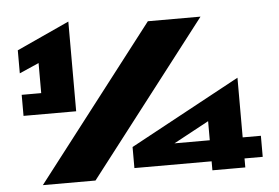

<svg xmlns="http://www.w3.org/2000/svg" viewBox="-51 -801 1269 872"><g transform="rotate(-5 583.0 -365.0)"><path d="M50 -321V-417H139V-554L50 -515V-620L290 -730V-321ZM110 0 650 -700H890L350 0ZM531 -41V-137L1033 -409V-137H1116V-41H1033V0H883V-41ZM722 -137H883V-224Z"/></g></svg>

Font: Stalinist One
Style: Regular
Weight: 400
Designer: Jovanny Lemonad
Foundry: Alexey Maslov, Jovanny Lemonad
Version: Version 3.004